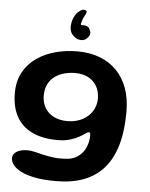

<svg xmlns="http://www.w3.org/2000/svg" viewBox="-59 -719 773 992"><g transform="rotate(5 327.0 -223.5)"><path d="M268.5 223.5Q202 223.5 156.5 214.2Q111 205 83.8 190.2Q56.5 175.5 44.2 158.2Q32 141 32 125.5Q32 109.5 42.5 99Q53 88.5 70.5 83Q88 77.5 109.5 77.5Q125 77.5 145.2 82.2Q165.5 87 189.5 92.8Q213.5 98.5 241.8 102.5Q270 106.5 303 104.5Q336 104 359.2 91.8Q382.5 79.5 397 60.2Q411.5 41 418 18Q424.5 -5 424.5 -27.5Q424.5 -32 423.8 -35.5Q423 -39 421.2 -41Q419.5 -43 416.5 -43Q411 -43 399.5 -34.8Q388 -26.5 369 -15.8Q350 -5 322.5 3.2Q295 11.5 258.5 11.5Q179.5 11.5 125.8 -14.5Q72 -40.5 44.8 -90.2Q17.5 -140 17.5 -211Q17.5 -273.5 42.5 -319.2Q67.5 -365 110.5 -395Q153.5 -425 208 -439.5Q262.5 -454 321.5 -454Q385.5 -454 437 -434.5Q488.5 -415 525 -377.8Q561.5 -340.5 581 -287Q600.5 -233.5 600.5 -164.5Q600.5 -66 579.5 7Q558.5 80 517 128Q475.5 176 413.2 199.8Q351 223.5 268.5 223.5ZM300 -90.5Q331 -90.5 358 -99.8Q385 -109 405 -126.5Q425 -144 436.2 -167.8Q447.5 -191.5 447.5 -220.5Q447.5 -255.5 432.5 -282.8Q417.5 -310 388.8 -325.8Q360 -341.5 318.5 -341.5Q293 -341.5 266.5 -335Q240 -328.5 217.5 -313.5Q195 -298.5 181.2 -273.2Q167.5 -248 167.5 -210.5Q167.5 -174.5 183.8 -147.5Q200 -120.5 229.8 -105.5Q259.5 -90.5 300 -90.5ZM340 -671Q350 -668.5 350.5 -662.5Q351 -656.5 347.5 -649.5Q342 -641.5 337 -630.5Q332 -619.5 330 -610Q324.5 -595 327.5 -592Q329.5 -590.5 333.5 -590.8Q337.5 -591 343 -591Q353.5 -591 361.8 -586.2Q370 -581.5 373 -572.5Q379.5 -562 379 -551.2Q378.5 -540.5 367.5 -529Q354 -513 333.8 -513.8Q313.5 -514.5 299.5 -527Q281 -541 276.8 -562Q272.5 -583 280 -610.5Q284 -625.5 292.5 -639Q301 -652.5 311.5 -660Q318 -666 325.5 -669.2Q333 -672.5 340 -671Z"/></g></svg>

Font: Gluten Medium
Style: Regular
Weight: 500
Designer: Tyler Finck
Foundry: Etcetera Type Company
Version: Version 1.300